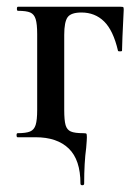

<svg xmlns="http://www.w3.org/2000/svg" viewBox="-20 -406 413 568"><path d="M85 0H32Q29 0 29 -6Q29 -12 32 -12Q57 -12 69 -17Q81 -22 85.5 -36.5Q90 -51 90 -81V-305Q90 -335 85.5 -349.5Q81 -364 69.5 -369Q58 -374 33 -374Q30 -374 30 -380Q30 -386 33 -386H337Q344 -386 345 -384.5Q346 -383 346 -377Q341 -277 341 -256Q341 -254 335 -254Q329 -254 329 -256Q315 -316 288 -342.5Q261 -369 221 -369Q190 -369 180 -355Q170 -341 170 -303V-81Q170 -50 174 -36Q178 -22 189.5 -17Q201 -12 226 -12Q234 -12 235.5 -10.5Q237 -9 237 0Q237 7 235 31Q229 75 229 137Q229 142 223.5 142Q218 142 218 137Q218 67 183.5 33.5Q149 0 85 0Z"/></svg>

Font: Cormorant Infant SemiBold
Style: Regular
Weight: 600
Designer: Christian Thalmann (Catharsis Fonts)
Foundry: Catharsis Fonts
Version: Version 4.000